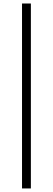

<svg xmlns="http://www.w3.org/2000/svg" viewBox="-20 -816 304 1102"><path d="M106.4 265.6V-795.9H157.2V265.6Z"/></svg>

Font: Bpmf GenYo Min R
Style: R
Weight: 400
Foundry: But Ko
Version: Version 1.320